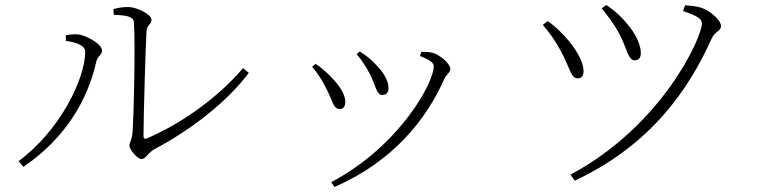

<svg xmlns="http://www.w3.org/2000/svg" viewBox="-20 -696 3040 764"><path d="M543 -63C560 -63 570 -89 594 -102C736 -177 883 -289 970 -406L947 -425C862 -324 722 -213 564 -145C556 -142 551 -144 551 -156C551 -233 560 -530 563 -571C565 -599 583 -598 583 -618C583 -638 525 -668 490 -668C470 -668 454 -666 431 -660L433 -637C486 -635 512 -630 513 -606C519 -510 512 -235 508 -175C505 -135 495 -133 495 -116C495 -101 527 -63 543 -63ZM54 -55 73 -32C244 -148 330 -303 363 -450C368 -474 386 -476 386 -495C386 -521 323 -555 292 -559C274 -561 254 -558 242 -556V-533C262 -531 319 -521 319 -491C319 -380 216 -174 54 -55Z M1298 29 1311 48C1546 -54 1678 -224 1747 -380C1758 -403 1772 -407 1772 -422C1772 -441 1732 -478 1701 -486C1685 -490 1670 -489 1657 -490L1651 -473C1693 -457 1706 -446 1706 -432C1706 -367 1571 -116 1298 29ZM1332 -262C1347 -262 1354 -274 1354 -291C1354 -316 1337 -348 1303 -384C1286 -402 1261 -426 1236 -442L1222 -430C1242 -407 1260 -380 1275 -350C1304 -297 1305 -262 1332 -262ZM1501 -318C1516 -318 1526 -327 1526 -345C1526 -374 1508 -404 1483 -431C1463 -454 1441 -473 1412 -491L1399 -481C1421 -455 1437 -429 1451 -403C1475 -358 1477 -318 1501 -318Z M2250 -1 2267 23C2572 -120 2722 -343 2811 -541C2825 -573 2849 -571 2849 -593C2849 -615 2805 -655 2768 -666C2747 -672 2722 -674 2706 -675L2698 -652C2758 -632 2773 -620 2773 -602C2773 -549 2618 -198 2250 -1ZM2280 -384C2296 -384 2303 -398 2302 -416C2301 -442 2284 -483 2246 -530C2224 -557 2191 -591 2159 -612L2140 -597C2166 -567 2190 -533 2210 -496C2249 -426 2250 -384 2280 -384ZM2505 -456C2521 -456 2530 -465 2530 -485C2530 -517 2511 -557 2484 -591C2459 -623 2430 -651 2393 -676L2374 -663C2404 -626 2424 -599 2443 -564C2475 -505 2479 -456 2505 -456Z"/></svg>

Font: Source Han Serif TW VF
Style: Regular
Weight: 250
Designer: Ryoko NISHIZUKA 西塚涼子 (kana & ideographs); Frank Grießhammer (Latin, Greek & Cyrillic); Wenlong ZHANG 张文龙 (bopomofo); San
Foundry: Adobe
Version: Version 2.002;hotconv 1.1.0;makeotfexe 2.6.0